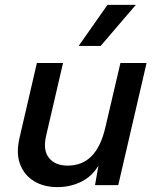

<svg xmlns="http://www.w3.org/2000/svg" viewBox="-20 -758 642 786"><path d="M215 8Q160 8 120 -16Q80 -40 62.5 -85Q45 -130 60 -194L131 -500H238L169 -203Q155 -143 180.5 -111.5Q206 -80 257 -80Q317 -80 355 -119Q393 -158 411 -235L473 -500H580L464 0H369L383 -80Q357 -36 312.5 -14Q268 8 215 8ZM420 -738H536L392 -570H302Z"/></svg>

Font: Work Sans Medium
Style: Italic
Weight: 500
Italic angle: -13°
Designer: Wei Huang
Foundry: Wei Huang
Version: Version 2.012; ttfautohint (v1.8.3)